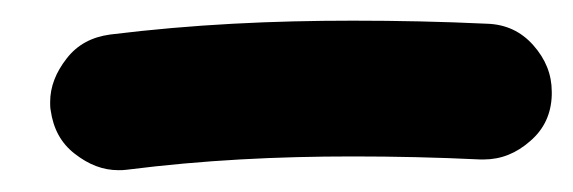

<svg xmlns="http://www.w3.org/2000/svg" viewBox="-20 -756 546 183"><path d="M28.3 -650.9C30.8 -633.3 38.1 -619.6 51.3 -609.4C64.5 -599.1 78.1 -593.8 92.8 -593.8C95.2 -593.8 98.1 -593.8 100.6 -594.2C174.3 -603.5 244.1 -606.9 316.4 -606.9C356 -606.9 396.5 -606 438 -604H440.9C457.5 -604 472.2 -609.9 485.4 -621.6C498.5 -632.8 505.4 -647.5 505.9 -665.5V-668.5C505.9 -685.1 500 -699.7 488.3 -712.9C476.6 -726.1 461.9 -732.9 443.8 -733.4C401.4 -735.4 358.9 -736.3 316.4 -736.3C240.2 -736.3 164.6 -732.9 85 -723.1C67.4 -720.7 53.7 -713.4 43.5 -700.2C33.2 -687 27.8 -673.3 27.8 -658.7C27.8 -656.2 27.8 -653.3 28.3 -650.9Z"/></svg>

Font: Mikhak
Style: Bold
Weight: 700
Designer: Amin Abedi
Version: Version 3.2